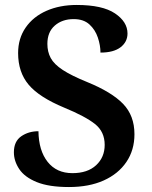

<svg xmlns="http://www.w3.org/2000/svg" viewBox="-20 -744 612 774"><path d="M258 10Q177 10 128 -10Q79 -30 57.5 -62.5Q36 -95 36 -130Q36 -174 65.5 -194.5Q95 -215 135 -215Q136 -137 172 -91.5Q208 -46 272 -46Q333 -46 367.5 -78Q402 -110 402 -160Q402 -213 363 -244Q324 -275 239 -310Q138 -352 95.5 -402.5Q53 -453 53 -530Q53 -589 83.5 -633Q114 -677 167.5 -700.5Q221 -724 289 -724Q393 -724 443.5 -690Q494 -656 494 -609Q494 -575 466 -553.5Q438 -532 385 -532Q385 -561 374.5 -592.5Q364 -624 340.5 -645.5Q317 -667 277 -667Q231 -667 201 -641Q171 -615 171 -567Q171 -535 184.5 -510Q198 -485 233 -462Q268 -439 332 -413Q430 -373 476 -325.5Q522 -278 522 -203Q522 -139 489.5 -91Q457 -43 398 -16.5Q339 10 258 10Z"/></svg>

Font: Noto Naskh Arabic UI Semi
Style: Bold
Weight: 700
Designer: Monotype Design Team, David Williams, Mohamad Dakak and Nizar Qandah
Foundry: Monotype Imaging Inc.
Version: Version 2.014; ttfautohint (v1.8.4.7-5d5b)